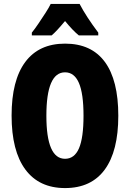

<svg xmlns="http://www.w3.org/2000/svg" viewBox="-20 -947 661 977"><path d="M582 -358Q582 -178 513 -84Q444 10 311 10Q179 10 109 -84.5Q39 -179 39 -359Q39 -538 108.5 -631.5Q178 -725 311 -725Q445 -725 513.5 -632Q582 -539 582 -358ZM216 -358Q216 -139 311 -139Q359 -139 382 -192.5Q405 -246 405 -358Q405 -471 381.5 -525Q358 -579 311 -579Q216 -579 216 -358ZM385 -927Q419 -862 480 -781V-767H381Q351 -791 311 -840Q267 -787 243 -767H142V-781Q156 -798 175 -826Q194 -854 212 -882Q230 -910 238 -927Z"/></svg>

Font: Noto Sans Tamil ExtraCondensed Black
Style: Regular
Weight: 900
Width: 2
Designer: Jelle Bosma - Monotype Design Team
Foundry: Monotype Imaging Inc.
Version: Version 2.004; ttfautohint (v1.8.4.7-5d5b)